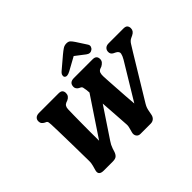

<svg xmlns="http://www.w3.org/2000/svg" viewBox="-189 -1247 1552 1552"><g transform="rotate(-45 587.0 -470.5)"><path d="M908.5 -652.5Q908.5 -673.5 922.2 -686.8Q936 -700 961 -700H1129Q1155 -700 1164.8 -688.5Q1174.5 -677 1174.5 -658.5Q1174.5 -627 1140.5 -610.5L1119.5 -600.5Q1100 -591.5 1085.8 -569Q1071.5 -546.5 1048.5 -509L826.5 -143.5Q816 -126 811 -111Q806 -96 803 -77L797.5 -49Q793.5 -26 778.5 -13Q763.5 0 742 0H624.5Q601.5 0 590 -17.2Q578.5 -34.5 585 -58L593.5 -89Q596.5 -99.5 598.5 -109.8Q600.5 -120 600 -131Q597 -175.5 592.5 -245.5Q588 -315.5 582.5 -389L411.5 -132.5Q402 -118.5 395.2 -105.5Q388.5 -92.5 382.5 -75L373.5 -46.5Q366 -24 352.2 -12Q338.5 0 307.5 0H206Q145 0 160 -51.5L170 -87Q174 -100.5 175.8 -114.5Q177.5 -128.5 177 -150Q176.5 -171.5 176 -209.5Q175.5 -247.5 174.8 -294.8Q174 -342 173 -391.2Q172 -440.5 171 -485.8Q170 -531 168.5 -564Q168 -577 166 -589.2Q164 -601.5 152.5 -607L144 -610.5Q128.5 -618.5 120.8 -628.8Q113 -639 113 -655.5Q113 -675.5 126.5 -687.8Q140 -700 165.5 -700H386.5Q413 -700 423 -689Q433 -678 433 -659.5Q433 -625.5 398 -609.5L381.5 -603.5Q352.5 -592 352 -553.5Q351 -529 350.5 -488.8Q350 -448.5 349.5 -399.2Q349 -350 349 -297.8Q349 -245.5 349.5 -197.5L570 -528Q568.5 -545 567 -560Q564 -582.5 561.2 -592.5Q558.5 -602.5 549.5 -606.5L534.5 -614Q524 -620 517.2 -629.8Q510.5 -639.5 510.5 -651Q510.5 -700 564 -700H777.5Q822.5 -700 822.5 -658.5Q822.5 -641 812.2 -629Q802 -617 786 -608.5L767 -601.5Q751 -594.5 745.5 -578.8Q740 -563 741.5 -535Q742.5 -515 744.8 -479Q747 -443 750 -397.5Q753 -352 756.2 -303Q759.5 -254 763.5 -209L952.5 -521Q968 -547 972.8 -569Q977.5 -591 951.5 -605.5L930.5 -616Q908.5 -627.5 908.5 -652.5ZM825 -761Q799 -742 770 -764L688.5 -827L574 -764Q533 -742 517 -761Q511 -768 513.8 -782Q516.5 -796 534.5 -811L636.5 -897.5Q660 -917 678 -929Q696 -941 719 -941Q742 -941 753.8 -929Q765.5 -917 778.5 -897.5L834.5 -811Q844.5 -796 839.8 -782Q835 -768 825 -761Z"/></g></svg>

Font: Fraunces 9pt SuperSoft
Style: Bold Italic
Weight: 700
Italic angle: -16°
Version: Version 1.000;[b76b70a41]